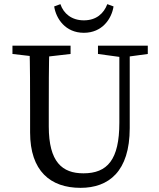

<svg xmlns="http://www.w3.org/2000/svg" viewBox="-20 -890 767 925"><path d="M368 15C503 15 605 -63 605 -273V-670H555V-299C555 -120 497 -55 382 -55C280 -55 215 -109 215 -281V-360C215 -465 215 -569 218 -670H122C125 -567 125 -463 125 -360V-252C125 -66 223 15 368 15ZM40 -630 170 -615H190L320 -630V-670H40V-630ZM452 -630 562 -615H582L692 -630V-670H452V-630ZM241 -859C250 -800 295 -732 384 -732C473 -732 518 -800 527 -859L497 -870C480 -825 444 -792 384 -792C325 -792 286 -825 271 -870L241 -859Z"/></svg>

Font: Source Serif Variable
Style: Regular
Weight: 389
Designer: Frank Grießhammer
Foundry: Adobe Systems Incorporated
Version: Version 3.001;hotconv 1.0.111;makeotfexe 2.5.65597